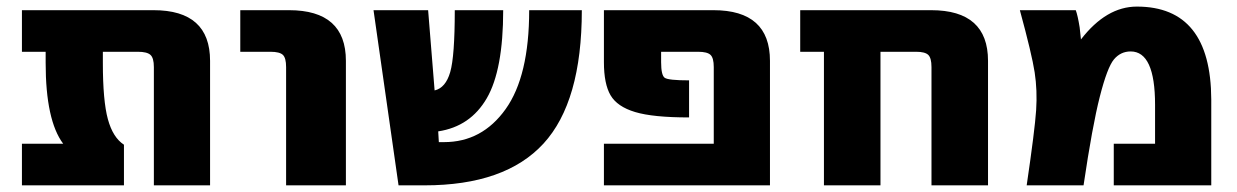

<svg xmlns="http://www.w3.org/2000/svg" viewBox="-20 -555 3716 577"><path d="M611.3 2H442.4V-353.5Q442.4 -380.9 432.1 -390.1Q421.9 -399.4 394.5 -399.4H289.1V-366.2Q289.1 -252 304.2 -196.8Q319.3 -141.6 352.5 -120.1V2H45.9V-123H169.9Q117.2 -193.4 117.2 -366.2V-399.4H45.9V-524.4H441.4Q611.3 -524.4 611.3 -372.1Z M702.1 -399.4V-524.4H848.6Q1019.5 -524.4 1019.5 -372.1V2H839.8V-353.5Q839.8 -380.9 830.1 -390.1Q820.3 -399.4 793 -399.4Z M1177.7 2 1102.5 -524.4H1266.6L1286.1 -283.2Q1319.3 -291 1333 -338.4Q1346.7 -385.7 1346.7 -524.4H1492.2Q1492.2 -344.7 1442.9 -259.8Q1393.6 -174.8 1296.9 -160.2L1298.8 -127.9H1314.5Q1428.7 -127.9 1499.5 -227.1Q1570.3 -326.2 1570.3 -524.4H1728.5Q1728.5 -249 1613.3 -123.5Q1498 2 1255.9 2Z M2293.9 2H1794.9V-123H2125V-353.5Q2125 -380.9 2115.2 -390.1Q2105.5 -399.4 2078.1 -399.4H1966.8V-368.2Q1966.8 -329.1 1977.5 -321.3Q1988.3 -313.5 2050.8 -313.5V-202.1Q1942.4 -202.1 1888.7 -218.3Q1835 -234.4 1814.9 -268.6Q1794.9 -302.7 1794.9 -368.2V-524.4H2124Q2293.9 -524.4 2293.9 -372.1Z M2779.3 -353.5Q2779.3 -380.9 2769.5 -390.1Q2759.8 -399.4 2733.4 -399.4H2626V2H2456.1V-399.4H2384.8V-524.4H2778.3Q2949.2 -524.4 2949.2 -372.1V2H2779.3Z M3228.5 -436.5Q3304.7 -535.2 3396.5 -535.2Q3619.1 -535.2 3620.1 -255.9V2H3327.1V-123H3451.2V-240.2Q3451.2 -400.4 3377.9 -400.4Q3347.7 -400.4 3327.6 -376.5Q3307.6 -352.5 3285.2 -264.6Q3262.7 -176.8 3236.3 2H3065.4Q3089.8 -164.1 3093.8 -223.6Q3097.7 -283.2 3089.4 -337.4Q3081.1 -391.6 3044.9 -524.4H3212.9Q3218.8 -508.8 3224.6 -472.7Q3227.5 -448.2 3228.5 -436.5Z"/></svg>

Font: Gen Shin Gothic Heavy
Style: Bold
Weight: 900
Designer: [Source Han Sans]
Ryoko NISHIZUKA  (kana & ideographs); Paul D. Hunt (Latin, Greek & Cyrillic); Wenlong ZHANG  (bopomofo
Version: Version 1.002.20150607